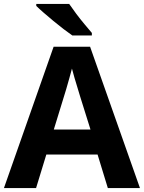

<svg xmlns="http://www.w3.org/2000/svg" viewBox="-20 -954 730 974"><path d="M527 0 475 -170H215L163 0H0L252 -717H437L690 0ZM387 -463Q382 -480 374 -506Q366 -532 358 -559Q350 -586 345 -606Q340 -586 331.5 -556.5Q323 -527 315.5 -500.5Q308 -474 304 -463L253 -297H439ZM331 -934Q346 -912 366.5 -884.5Q387 -857 408.5 -831.5Q430 -806 446 -787V-774H347Q328 -787 302.5 -806.5Q277 -826 250.5 -848Q224 -870 201 -890Q178 -910 164 -924V-934Z"/></svg>

Font: Noto Sans Myanmar
Style: Regular
Weight: 400
Designer: Monotype Design Team
Foundry: Monotype Imaging Inc.
Version: Version 2.107